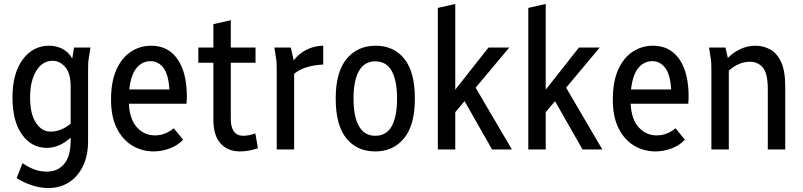

<svg xmlns="http://www.w3.org/2000/svg" viewBox="-20 -755 4056 970"><path d="M43 -262Q43 -384 94.5 -454Q146 -524 229 -524Q263 -524 294 -509Q325 -494 345 -459L354 -515H437L430 -471Q426 -449 425.5 -431Q425 -413 425 -392V-44Q425 32 398.5 85.5Q372 139 327 167Q282 195 224 195Q181 195 138 180Q95 165 64 145L94 69Q120 88 150.5 100Q181 112 218 112Q271 112 304 73.5Q337 35 337 -47V-60Q313 -37 282 -22.5Q251 -8 217 -8Q139 -8 91 -75.5Q43 -143 43 -262ZM132 -264Q132 -179 161.5 -134.5Q191 -90 236 -90Q262 -90 288 -100.5Q314 -111 337 -130V-317Q337 -386 309 -417Q281 -448 246 -448Q194 -448 163 -396.5Q132 -345 132 -264Z M541 -252Q541 -343 568 -403Q595 -463 641 -493.5Q687 -524 744 -524Q830 -524 877 -456Q924 -388 924 -266Q924 -258 923.5 -249Q923 -240 922 -231H631Q635 -152 672 -111.5Q709 -71 763 -71Q791 -71 815 -81Q839 -91 858 -107L905 -49Q879 -21 838.5 -5.5Q798 10 756 10Q698 10 649 -19Q600 -48 570.5 -106Q541 -164 541 -252ZM741 -446Q698 -446 669.5 -411Q641 -376 633 -303H836Q831 -380 805 -413Q779 -446 741 -446Z M982 -438V-515H1058V-633L1146 -653V-515H1271V-438H1146V-153Q1146 -113 1161.5 -91Q1177 -69 1209 -69Q1236 -69 1270 -81L1283 -6Q1263 1 1239.5 5.5Q1216 10 1193 10Q1131 10 1094.5 -30Q1058 -70 1058 -150V-438Z M1366 -515H1449L1464 -450Q1490 -485 1530 -504.5Q1570 -524 1613 -524V-429Q1568 -427 1530 -415.5Q1492 -404 1466 -382V0H1378V-392Q1378 -413 1377.5 -431Q1377 -449 1373 -471Z M1676 -257Q1676 -391 1731 -457.5Q1786 -524 1878 -524Q1970 -524 2023 -457.5Q2076 -391 2076 -257Q2076 -123 2021.5 -56.5Q1967 10 1876 10Q1783 10 1729.5 -56.5Q1676 -123 1676 -257ZM1766 -257Q1766 -166 1793.5 -117.5Q1821 -69 1876 -69Q1932 -69 1959 -117.5Q1986 -166 1986 -257Q1986 -348 1959 -396.5Q1932 -445 1876 -445Q1821 -445 1793.5 -396.5Q1766 -348 1766 -257Z M2192 0V-715L2280 -735V-302L2448 -515H2553L2383 -312L2566 0H2466L2327 -244L2280 -188V0Z M2649 0V-715L2737 -735V-302L2905 -515H3010L2840 -312L3023 0H2923L2784 -244L2737 -188V0Z M3076 -252Q3076 -343 3103 -403Q3130 -463 3176 -493.5Q3222 -524 3279 -524Q3365 -524 3412 -456Q3459 -388 3459 -266Q3459 -258 3458.5 -249Q3458 -240 3457 -231H3166Q3170 -152 3207 -111.5Q3244 -71 3298 -71Q3326 -71 3350 -81Q3374 -91 3393 -107L3440 -49Q3414 -21 3373.5 -5.5Q3333 10 3291 10Q3233 10 3184 -19Q3135 -48 3105.5 -106Q3076 -164 3076 -252ZM3276 -446Q3233 -446 3204.5 -411Q3176 -376 3168 -303H3371Q3366 -380 3340 -413Q3314 -446 3276 -446Z M3562 -515H3645L3657 -462Q3684 -490 3720.5 -507Q3757 -524 3797 -524Q3836 -524 3870.5 -505.5Q3905 -487 3926 -442.5Q3947 -398 3947 -318V0H3859V-304Q3859 -384 3834 -413.5Q3809 -443 3769 -443Q3712 -443 3662 -398V0H3574V-392Q3574 -413 3573.5 -431Q3573 -449 3569 -471Z"/></svg>

Font: Radio Canada Condensed
Style: Regular
Weight: 400
Width: 3
Designer: Charles Daoud, Etienne Aubert Bonn, Alexandre Saumier Demers, Jacques Le Bailly
Foundry: Radio-Canada
Version: Version 2.104; ttfautohint (v1.8.4.7-5d5b);gftools[0.9.28.de